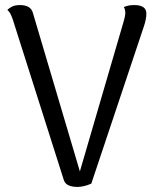

<svg xmlns="http://www.w3.org/2000/svg" viewBox="-20 -726 620 757"><path d="M286 11Q241 11 232 -15L33 -641Q30 -652 24 -665.5Q18 -679 9 -687Q17 -695 28.5 -700.5Q40 -706 59 -706Q102 -706 110 -674L308 -6H282L468 -643Q470 -650 472 -659Q474 -668 474 -675Q474 -682 472.5 -688Q471 -694 468 -698Q477 -702 486.5 -704Q496 -706 510 -706Q534 -706 546 -697Q558 -688 557 -670Q557 -661 554.5 -648.5Q552 -636 548 -624L340 -2Q324 5 310 8Q296 11 286 11Z"/></svg>

Font: Arima
Style: Regular
Weight: 400
Designer: Joana Correia and Natanael Gama
Foundry: NDISCOVER
Version: Version 1.101;gftools[0.9.23]